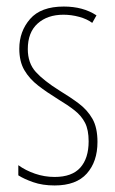

<svg xmlns="http://www.w3.org/2000/svg" viewBox="-20 -557 352 587"><path d="M278 -123Q278 -63 245.5 -26.5Q213 10 147 10Q110 10 81.5 0Q53 -10 36 -21V-52Q58 -36 87 -26Q116 -16 147 -16Q200 -16 225.5 -44.5Q251 -73 251 -125Q251 -160 240 -181.5Q229 -203 208 -219.5Q187 -236 157 -254Q123 -275 96.5 -295.5Q70 -316 54.5 -342.5Q39 -369 39 -408Q39 -461 72 -499Q105 -537 175 -537Q234 -537 275 -510L262 -487Q246 -499 222 -505.5Q198 -512 174 -512Q125 -512 95 -485Q65 -458 65 -407Q65 -364 89.5 -337Q114 -310 162 -280Q195 -260 221 -240.5Q247 -221 262.5 -194Q278 -167 278 -123Z"/></svg>

Font: Noto Sans Thai ExtCond Thin
Style: Regular
Weight: 100
Width: 2
Designer: Monotype Design Team
Foundry: Monotype Imaging Inc.
Version: Version 2.002; ttfautohint (v1.8.4.7-5d5b)